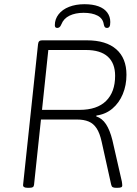

<svg xmlns="http://www.w3.org/2000/svg" viewBox="-20 -892 650 914"><path d="M111 2Q100 2 94.5 -1.5Q89 -5 90 -13L161 -681Q162 -691 166.5 -695.5Q171 -700 180 -700H394Q485 -700 533.5 -657.5Q582 -615 582 -536Q582 -486 564.5 -444Q547 -402 515 -375Q483 -348 439 -342L438 -338Q466 -329 484.5 -301Q503 -273 515 -225L560 -28Q561 -22 561.5 -17Q562 -12 562 -9Q562 -3 557 -0.5Q552 2 540 2H531Q522 2 516.5 -1Q511 -4 509 -14L464 -217Q455 -258 440 -281Q425 -304 402 -313.5Q379 -323 347 -323H175L142 -12Q141 -4 136 -1Q131 2 119 2ZM180 -369H359Q442 -369 485 -411.5Q528 -454 528 -531Q528 -591 493 -622.5Q458 -654 389 -654H210ZM253 -759Q246 -759 243.5 -762.5Q241 -766 241 -772Q241 -801 259 -824Q277 -847 309 -859.5Q341 -872 382 -872Q421 -872 448.5 -862Q476 -852 490.5 -832.5Q505 -813 505 -787Q505 -771 501 -765Q497 -759 489 -759Q483 -759 479.5 -762.5Q476 -766 474 -776Q470 -804 444.5 -817.5Q419 -831 378 -831Q339 -831 311 -817.5Q283 -804 272 -776Q268 -766 263 -762.5Q258 -759 253 -759Z"/></svg>

Font: Asap ExtraLight
Style: Italic
Weight: 250
Italic angle: -6°
Version: Version 3.001